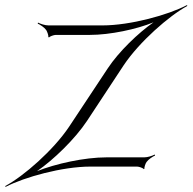

<svg xmlns="http://www.w3.org/2000/svg" viewBox="-144 -649 750 748"><path d="M-124 76 -122 79C-49 41 99 0 208 0H390C397 0 413 5 416 10L419 8C417 4 423 -13 427 -18C435 -29 451 -39 460 -43L459 -47C449 -42 432 -36 418 -36H271C185 -36 72 -11 0 18C64 -26 148 -107 195 -178L338 -395C399 -486 514 -587 586 -626L584 -629C512 -591 364 -550 255 -550H45C31 -550 14 -556 4 -561L3 -557C12 -553 28 -543 36 -532C40 -526 46 -509 44 -505L47 -503C49 -507 66 -513 73 -513H206C285 -513 388 -535 454 -562C395 -521 319 -448 276 -383L125 -155C64 -64 -51 37 -124 76Z"/></svg>

Font: Armata Saber
Style: Rg
Weight: 400
Designer: Jasper
Foundry: Cannot Into Space Fonts
Version: Version 0.970